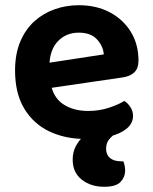

<svg xmlns="http://www.w3.org/2000/svg" viewBox="-20 -512 579 728"><path d="M123.8 -171.4 118.5 -266.8 373.6 -305.8Q370.9 -337.7 347.5 -363Q324.1 -388.2 278.6 -388.2Q231.1 -388.2 199.8 -355.9Q168.6 -323.6 167.3 -263.7L171.2 -200.8Q180.2 -143.3 219.1 -117.3Q258 -91.3 313.9 -91.3Q355.9 -91.3 392.5 -103.3Q429.2 -115.3 451.2 -129.3Q465.5 -120.4 474.9 -105.2Q484.4 -90.1 484.4 -72.9Q484.4 -44.6 460.9 -24.8Q437.4 -5 397 5Q356.5 15 304.6 15Q227 15 166.5 -14Q106 -43 71.6 -100.8Q37.1 -158.6 37.1 -244.6Q37.1 -307.5 56.9 -354.3Q76.7 -401.1 110.5 -431.5Q144.3 -461.8 187.6 -477Q230.9 -492.2 278.3 -492.2Q345.9 -492.2 396.6 -465.2Q447.4 -438.2 476.2 -391Q505.1 -343.9 505.1 -282.5Q505.1 -252.6 489.1 -237.5Q473.2 -222.4 444.6 -218.4ZM318.3 -9.7 423.8 -9Q406.7 1.1 394.5 15.5Q382.3 29.8 382.3 52.5Q382.3 74.9 397.4 87.3Q412.4 99.6 439.4 99.6H447.8Q450.8 107.6 452.6 116.2Q454.5 124.9 454.5 135.1Q454.5 159.1 437.2 177.6Q419.9 196.2 375.1 196.2Q324.2 196.2 289.9 169.1Q255.6 141.9 255.6 93.6Q255.6 66.3 265.9 45.4Q276.3 24.6 291 10.6Q305.6 -3.4 318.3 -9.7Z"/></svg>

Font: Baloo Tammudu 2
Style: Regular
Weight: 400
Designer: Maithili Shingre, Omkar Shende and Ek Type
Foundry: Ek Type
Version: Version 1.700